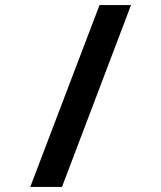

<svg xmlns="http://www.w3.org/2000/svg" viewBox="-20 -738 640 762"><path d="M100 4 375 -718H500L226 4Z"/></svg>

Font: Noto Sans Mono
Style: Bold
Weight: 700
Designer: Monotype Design Team
Foundry: Monotype Imaging Inc.
Version: Version 2.014